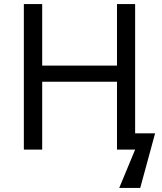

<svg xmlns="http://www.w3.org/2000/svg" viewBox="-20 -734 796 942"><path d="M643 -80H741L668 188H565L643 0H554V-333H187V0H97V-714H187V-412H554V-714H643Z"/></svg>

Font: Noto Sans
Style: Regular
Weight: 400
Designer: Monotype Design Team
Foundry: Monotype Imaging Inc.
Version: Version 1.902